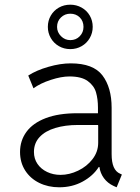

<svg xmlns="http://www.w3.org/2000/svg" viewBox="-20 -795 602 823"><path d="M65.9 -143.6Q65.9 -192.4 93.5 -230Q121.1 -267.6 176 -288.6Q231 -309.6 311 -309.6H399.9V-333.5Q399.9 -370.1 391.6 -398.9Q383.3 -427.7 356.2 -447.5Q329.1 -467.3 277.8 -467.3Q242.7 -467.3 197.8 -452.6Q152.8 -438 123.5 -416.5L101.1 -471.2Q135.7 -493.7 187.3 -508.5Q238.8 -523.4 283.2 -523.4Q379.9 -523.4 419.2 -471.7Q458.5 -419.9 458.5 -333V-134.3Q458.5 -99.6 467.5 -78.9Q476.6 -58.1 495.1 -50.3L502.4 -46.9L480 7.8L466.8 2Q441.4 -9.8 425.5 -31.2Q409.7 -52.7 406.2 -79.1H403.3Q378.9 -41 334.2 -16.6Q289.6 7.8 233.9 7.8Q186.5 7.8 148.2 -11Q109.9 -29.8 87.9 -64.2Q65.9 -98.6 65.9 -143.6ZM239.3 -45.4Q277.3 -45.4 314.9 -63.5Q352.5 -81.5 376.7 -113Q400.9 -144.5 400.9 -183.1V-253.9L400.4 -259.3H314Q259.3 -259.3 216.6 -246.3Q173.8 -233.4 149.7 -207.5Q125.5 -181.6 125.5 -143.6Q125.5 -114.7 140.6 -92.5Q155.8 -70.3 181.9 -57.9Q208 -45.4 239.3 -45.4ZM185.1 -679.7Q185.1 -706.5 197.8 -728.3Q210.4 -750 232.4 -762.5Q254.4 -774.9 281.2 -774.9Q307.6 -774.9 329.8 -762.5Q352.1 -750 364.7 -728.3Q377.4 -706.5 377.4 -679.7Q377.4 -653.8 364.7 -631.8Q352.1 -609.9 330.1 -597.2Q308.1 -584.5 281.2 -584.5Q254.4 -584.5 232.4 -597.2Q210.4 -609.9 197.8 -631.8Q185.1 -653.8 185.1 -679.7ZM337.9 -679.7Q337.9 -704.6 321.8 -720.5Q305.7 -736.3 281.2 -736.3Q257.8 -736.3 241.2 -720.2Q224.6 -704.1 224.6 -679.7Q224.6 -656.7 241.5 -639.9Q258.3 -623 281.2 -623Q305.7 -623 321.8 -639.6Q337.9 -656.2 337.9 -679.7Z"/></svg>

Font: Reddit Mono Light
Style: Regular
Weight: 300
Monospace: yes
Designer: Stephen Hutchings
Foundry: Reddit
Version: Version 1.011